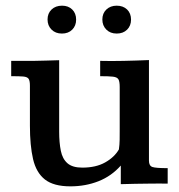

<svg xmlns="http://www.w3.org/2000/svg" viewBox="-20 -656 638 686"><path d="M231.4 9.8Q171.9 9.8 140.6 -14.6Q109.4 -39.1 98.1 -87.6Q86.9 -136.2 86.9 -207V-350.1Q86.9 -367.2 82.3 -374.3Q77.6 -381.3 63.2 -382.6Q48.8 -383.8 20 -383.8V-438.5Q33.2 -438.5 48.1 -438.5Q63 -438.5 76.4 -438.5Q89.8 -438.5 99.1 -438.5Q121.6 -439 144.3 -439.5Q167 -439.9 191.4 -440.9V-185.5Q191.4 -146.5 197.3 -117.4Q203.1 -88.4 220.9 -72.8Q238.8 -57.1 273.9 -57.1Q322.8 -57.1 355.7 -75.7Q388.7 -94.2 404.8 -122.1Q407.2 -138.7 407.5 -156.5Q407.7 -174.3 407.7 -192.9V-345.2Q407.7 -364.7 403.1 -372.6Q398.4 -380.4 383.5 -382.1Q368.7 -383.8 337.9 -383.8V-438.5Q357.9 -438 378.2 -438Q398.4 -438 421.4 -438.5Q444.3 -439 467 -439.7Q489.7 -440.4 512.2 -441.4V-82Q512.2 -63.5 524.7 -59.3Q537.1 -55.2 579.1 -55.2V0Q562 -0.5 547.1 -0.2Q532.2 0 517.6 0Q489.3 0.5 463.1 0.7Q437 1 411.6 2Q411.6 -9.3 411.6 -23.4Q411.6 -37.6 411.6 -49.6Q411.6 -61.5 411.6 -64.5Q378.4 -26.9 332 -8.5Q285.6 9.8 231.4 9.8ZM201.2 -536.1Q178.2 -536.1 164.1 -550.3Q149.9 -564.5 149.9 -586.4Q149.9 -608.4 164.3 -622.1Q178.7 -635.7 201.7 -635.7Q224.1 -635.7 238 -622.1Q252 -608.4 252 -585.9Q252 -564 238 -550Q224.1 -536.1 201.2 -536.1ZM397 -536.1Q374 -536.1 359.9 -550.3Q345.7 -564.5 345.7 -586.4Q345.7 -608.4 360.1 -622.1Q374.5 -635.7 397 -635.7Q419.9 -635.7 434.1 -622.1Q448.2 -608.4 448.2 -585.9Q448.2 -564 434.1 -550Q419.9 -536.1 397 -536.1Z"/></svg>

Font: Kameron Medium
Style: Regular
Weight: 500
Designer: Vernon Adams
Foundry: Vernon Adams
Version: Version 1.100